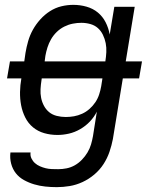

<svg xmlns="http://www.w3.org/2000/svg" viewBox="-20 -548 640 791"><path d="M214 223Q190 223 166.5 220.5Q143 218 121 211.5Q99 205 79 194Q59 183 45.5 166Q32 149 26 126.5Q20 104 23 80H106Q104 93 109.5 104.5Q115 116 124 124Q133 132 144.5 137Q156 142 168 145Q180 148 193 148.5Q206 149 220 149Q237 149 254.5 145.5Q272 142 288 133Q304 124 317.5 110Q331 96 340.5 80Q350 64 355 47Q360 30 363 13L379 -88Q368 -66 350.5 -47.5Q333 -29 310.5 -16Q288 -3 264 2.5Q240 8 217 8Q188 8 162 0.5Q136 -7 116 -23.5Q96 -40 84 -64Q72 -88 67 -114.5Q62 -141 62.5 -169Q63 -197 68 -225H9L21 -295H80L85 -330Q89 -354 96 -378.5Q103 -403 115.5 -425.5Q128 -448 146 -468Q164 -488 186 -502Q208 -516 232.5 -522Q257 -528 282 -528Q310 -528 336.5 -520.5Q363 -513 383 -496.5Q403 -480 415 -456.5Q427 -433 432 -406L451 -520H535L498 -295H565L553 -225H486L445 25Q440 51 431 77.5Q422 104 406.5 128Q391 152 368.5 171Q346 190 320 202Q294 214 267 218.5Q240 223 214 223ZM164 -295H414Q417 -314 418 -333Q419 -352 415.5 -370Q412 -388 404 -404.5Q396 -421 383 -432.5Q370 -444 352 -449Q334 -454 315 -454Q298 -454 280 -450.5Q262 -447 245 -438.5Q228 -430 214 -416.5Q200 -403 190.5 -386.5Q181 -370 175.5 -352.5Q170 -335 167 -318ZM251 -66Q268 -66 285 -69Q302 -72 318.5 -79.5Q335 -87 349 -99.5Q363 -112 373 -127Q383 -142 388.5 -159Q394 -176 397 -193L402 -225H152L151 -218Q148 -199 147 -180.5Q146 -162 149.5 -144.5Q153 -127 161.5 -111.5Q170 -96 183 -85.5Q196 -75 214 -70.5Q232 -66 251 -66Z"/></svg>

Font: Iosevka HT Extended
Style: Italic
Weight: 400
Width: 7
Italic angle: -9°
Monospace: yes
Designer: Belleve Invis
Foundry: Belleve Invis
Version: Version 32.3.0; ttfautohint (v1.8.4)